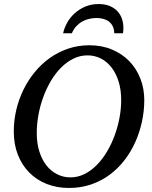

<svg xmlns="http://www.w3.org/2000/svg" viewBox="-20 -910 750 946"><path d="M577.1 -417Q577.1 -466.8 564.7 -507.3Q552.2 -547.9 530 -576.9Q507.8 -606 477.3 -621.6Q446.8 -637.2 411.1 -637.2Q374.5 -637.2 341.8 -621.1Q309.1 -605 281.2 -577.1Q253.4 -549.3 231.2 -512Q209 -474.6 193.4 -432.1Q177.7 -389.6 169.4 -344Q161.1 -298.3 161.1 -253.9Q161.1 -203.1 174.1 -162.8Q187 -122.6 209.2 -94.5Q231.4 -66.4 261.7 -51.3Q292 -36.1 327.1 -36.1Q363.8 -36.1 396.5 -52.5Q429.2 -68.8 457 -97.2Q484.9 -125.5 507.1 -162.8Q529.3 -200.2 544.9 -242.7Q560.5 -285.2 568.8 -329.8Q577.1 -374.5 577.1 -417ZM690.9 -417Q690.9 -364.3 679.7 -311.8Q668.5 -259.3 647 -210.9Q625.5 -162.6 593.8 -121.3Q562 -80.1 520.8 -49.3Q479.5 -18.6 429 -1.2Q378.4 16.1 319.8 16.1Q259.8 16.1 210 -3.7Q160.2 -23.4 124 -60.1Q87.9 -96.7 67.9 -147.9Q47.9 -199.2 47.9 -262.2Q47.9 -315.9 60.1 -368.2Q72.3 -420.4 95.5 -467.8Q118.7 -515.1 151.6 -555.2Q184.6 -595.2 225.8 -624.5Q267.1 -653.8 316.2 -670.4Q365.2 -687 419.9 -687Q481.9 -687 532.2 -665.8Q582.5 -644.5 617.7 -607.9Q652.8 -571.3 671.9 -522Q690.9 -472.7 690.9 -417ZM587.9 -774.4Q587.9 -767.6 587.6 -760.3Q587.4 -752.9 585.9 -746.1H543Q542.5 -766.6 535.4 -780.8Q528.3 -794.9 516.4 -804Q504.4 -813 488.5 -817.1Q472.7 -821.3 455.1 -821.3Q437.5 -821.3 419.4 -817.1Q401.4 -813 385.3 -804Q369.1 -794.9 356 -780.8Q342.8 -766.6 334 -746.1H291Q296.4 -771.5 310.5 -797.4Q324.7 -823.2 347.2 -843.8Q369.6 -864.3 399.4 -877.2Q429.2 -890.1 465.8 -890.1Q497.6 -890.1 520.8 -880.4Q543.9 -870.6 558.8 -854.5Q573.7 -838.4 580.8 -817.4Q587.9 -796.4 587.9 -774.4Z"/></svg>

Font: Charis SIL Eur
Style: Italic
Weight: 400
Italic angle: -11°
Foundry: SIL International
Version: Version 5.000